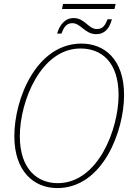

<svg xmlns="http://www.w3.org/2000/svg" viewBox="-20 -947 666 978"><path d="M296 -901H563L569 -927H301ZM470 -773C515 -773 538 -804 550 -849H528C517 -821 505 -799 474 -799C429 -799 413 -855 355 -855C310 -855 283 -818 271 -776H293C304 -805 317 -829 348 -829C392 -829 412 -773 470 -773ZM272 11C504 11 612 -280 612 -463C612 -648 509 -725 395 -725C167 -725 53 -446 53 -253C53 -77 150 11 272 11ZM274 -14C171 -14 81 -85 81 -253C81 -431 188 -700 390 -700C496 -700 584 -632 584 -463C584 -290 480 -14 274 -14Z"/></svg>

Font: Noto Serif SemiCondensed Thin
Style: Italic
Weight: 100
Width: 4
Italic angle: -12°
Designer: Monotype Design Team
Foundry: Monotype Imaging Inc.
Version: Version 2.013